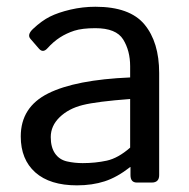

<svg xmlns="http://www.w3.org/2000/svg" viewBox="-20 -541 561 569"><path d="M41.5 -136.7Q41.5 -223.6 122.8 -264.2Q204.1 -304.7 365.7 -311.5V-344.7Q365.7 -390.6 345 -424.1Q324.2 -457.5 262.7 -457.5Q223.6 -457.5 200.2 -450Q176.8 -442.4 157.5 -429.9Q138.2 -417.5 120.6 -397.9Q107.4 -383.3 95.7 -396.5L70.3 -425.8Q59.6 -438 77.6 -455.1Q103.5 -479.5 127.9 -491.7Q152.3 -503.9 188.7 -512.5Q225.1 -521 262.7 -521Q364.7 -521 408.2 -468.5Q451.7 -416 451.7 -324.7V-22Q451.7 0 429.7 0H385.7Q366.7 0 366.7 -22V-45.9H365.7Q327.1 -15.6 290.3 -3.7Q253.4 8.3 208 8.3Q127.9 8.3 84.7 -30Q41.5 -68.4 41.5 -136.7ZM130.4 -134.8Q130.4 -104.5 143.1 -86.2Q155.8 -67.9 178.2 -62.7Q200.7 -57.6 225.1 -57.6Q262.7 -57.6 296.4 -64.9Q330.1 -72.3 365.7 -103.5V-247.6Q267.1 -240.2 225.1 -229.7Q183.1 -219.2 156.7 -193.6Q130.4 -168 130.4 -134.8Z"/></svg>

Font: Istok Web
Style: Regular
Weight: 400
Designer: Andrey V. Panov
Foundry: Andrey V. Panov
Version: Version 1.0.2g